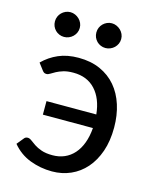

<svg xmlns="http://www.w3.org/2000/svg" viewBox="-103 -732 650 809"><g transform="rotate(15 221.5 -328.0)"><path d="M27.3 0ZM32.7 -422.9Q62 -452.1 99.9 -468.5Q137.7 -484.9 187.5 -484.9Q240.7 -484.9 281.7 -466.6Q322.8 -448.2 350.6 -415.5Q378.4 -382.8 392.8 -337.6Q407.2 -292.5 407.2 -239.3Q407.2 -180.7 391.4 -135Q375.5 -89.4 347.9 -57.9Q320.3 -26.4 282.7 -9.8Q245.1 6.8 201.2 6.8Q150.9 6.8 105 -10.7Q59.1 -28.3 27.3 -66.9L50.8 -95.7Q56.6 -104 66.9 -104Q75.2 -104 84 -97.2Q92.8 -90.3 105.5 -81.8Q118.2 -73.2 137.5 -66.4Q156.7 -59.6 186 -59.6Q214.4 -59.6 238 -69.8Q261.7 -80.1 279.3 -99.9Q296.9 -119.6 307.6 -148.4Q318.4 -177.2 321.3 -214.4H103V-273.4H320.3Q313.5 -341.3 277.8 -379.9Q242.2 -418.5 182.1 -418.5Q156.2 -418.5 138.7 -413.1Q121.1 -407.7 108.9 -401.1Q96.7 -394.5 88.4 -389.2Q80.1 -383.8 72.8 -383.8Q65.9 -383.8 62 -386.5Q58.1 -389.2 54.2 -394.5ZM158.7 -607.4Q158.7 -596.2 154.3 -586.4Q149.9 -576.7 142.3 -569.3Q134.8 -562 124.8 -557.9Q114.7 -553.7 104 -553.7Q92.8 -553.7 83 -557.9Q73.2 -562 65.9 -569.3Q58.6 -576.7 54.4 -586.4Q50.3 -596.2 50.3 -607.4Q50.3 -618.7 54.4 -628.4Q58.6 -638.2 65.9 -645.5Q73.2 -652.8 83 -657.2Q92.8 -661.6 104 -661.6Q114.7 -661.6 124.8 -657.2Q134.8 -652.8 142.3 -645.5Q149.9 -638.2 154.3 -628.4Q158.7 -618.7 158.7 -607.4ZM339.4 -607.4Q339.4 -596.2 335 -586.4Q330.6 -576.7 323 -569.3Q315.4 -562 305.4 -557.9Q295.4 -553.7 284.7 -553.7Q273.4 -553.7 263.7 -557.9Q253.9 -562 246.6 -569.3Q239.3 -576.7 235.1 -586.4Q231 -596.2 231 -607.4Q231 -618.7 235.1 -628.4Q239.3 -638.2 246.6 -645.5Q253.9 -652.8 263.7 -657.2Q273.4 -661.6 284.7 -661.6Q295.4 -661.6 305.4 -657.2Q315.4 -652.8 323 -645.5Q330.6 -638.2 335 -628.4Q339.4 -618.7 339.4 -607.4Z"/></g></svg>

Font: Carlito
Style: Regular
Weight: 400
Designer: Lukasz Dziedzic
Foundry: tyPoland Lukasz Dziedzic
Version: Version 1.103; Beta1; all basic design good, some composites